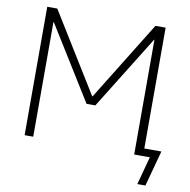

<svg xmlns="http://www.w3.org/2000/svg" viewBox="-94 -822 1064 1075"><g transform="rotate(10 438.0 -285.0)"><path d="M711 0V-652H709L449 -233H399L139 -652H137V0H88V-730H145L423 -280H425L703 -730H761V-43H858L803 160H757L800 0H761H736Z"/></g></svg>

Font: M PLUS 1p Light
Style: Regular
Weight: 300
Version: Version 1.061